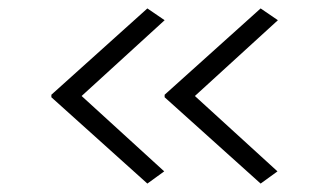

<svg xmlns="http://www.w3.org/2000/svg" viewBox="-20 -488 789 456"><path d="M599 -52 371 -257V-263L599 -468L640 -440L433 -251V-269L639 -81ZM330 -52 102 -257V-263L330 -468L371 -440L164 -251V-269L370 -81Z"/></svg>

Font: Lexend Peta ExtraLight
Style: Regular
Weight: 250
Version: Version 1.007